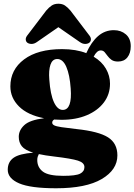

<svg xmlns="http://www.w3.org/2000/svg" viewBox="-20 -757 720 1028"><path d="M389.5 -66Q508 -53.5 558.2 -21.8Q608.5 10 608.5 75Q608.5 152 524.8 201.5Q441 251 280.5 251Q144 251 82.8 224.8Q21.5 198.5 21.5 152Q21.5 110 52.5 88Q83.5 66 158 60.5Q113 46.5 96.8 26Q80.5 5.5 80.5 -24.5Q80.5 -59.5 110 -87Q139.5 -114.5 216 -124Q128 -141 81.8 -187Q35.5 -233 35.5 -294.5Q35.5 -384 109 -439Q182.5 -494 312.5 -494Q350 -494 382.5 -488.5Q415 -483 442 -472.5Q468.5 -532 505.2 -563.8Q542 -595.5 589.5 -595.5Q628 -595.5 654 -573Q680 -550.5 680 -509.5Q680 -472.5 662.2 -450Q644.5 -427.5 612 -427.5Q590 -427.5 577.2 -436.5Q564.5 -445.5 556.2 -457.2Q548 -469 540 -478Q532 -487 519 -487Q498.5 -487 481.5 -453.5Q525 -427.5 547 -389.5Q569 -351.5 569 -309Q569 -252 536.2 -208.5Q503.5 -165 445 -140.2Q386.5 -115.5 309.5 -115.5Q289 -115.5 270 -117Q259.5 -110.5 259.5 -100.5Q259.5 -91.5 270 -86Q280.5 -80.5 308.5 -76.2Q336.5 -72 389.5 -66ZM285 -441Q260 -440 250 -410.2Q240 -380.5 244 -331Q249.5 -251.5 269 -209.5Q288.5 -167.5 317.5 -168.5Q367 -170.5 358.5 -283.5Q353.5 -356.5 335 -399.2Q316.5 -442 285 -441ZM179.5 99.5Q179.5 139 209.5 161.8Q239.5 184.5 318 184.5Q386 184.5 409 172.8Q432 161 432 137.5Q432 114 397.2 103Q362.5 92 269.5 81Q221.5 75.5 188 68Q185 73 182.2 81.5Q179.5 90 179.5 99.5ZM459 -529Q450.5 -522 436.5 -521.8Q422.5 -521.5 408 -531.5L292.5 -611.5L177 -531.5Q162.5 -521.5 148.5 -521.8Q134.5 -522 125.5 -529Q118 -535.5 117.8 -546.5Q117.5 -557.5 129 -571L227.5 -700.5Q242.5 -718 257 -727.5Q271.5 -737 292.5 -737Q313.5 -737 327.8 -727.5Q342 -718 357 -700.5L455.5 -571Q467 -557.5 466.8 -546.5Q466.5 -535.5 459 -529Z"/></svg>

Font: Fraunces 9pt S000 Black
Style: Regular
Weight: 900
Version: Version 1.000; ttfautohint (v1.8.3)